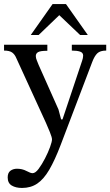

<svg xmlns="http://www.w3.org/2000/svg" viewBox="-32 -694 545 949"><path d="M77 235Q46 235 26 223Q6 211 6 183Q6 160 19.5 150Q33 140 52 140Q78 140 98.5 151Q119 162 129 162Q143 162 159 140.5Q175 119 190.5 89Q206 59 215.5 32.5Q225 6 225 -5Q225 -15 214.5 -41Q204 -67 195 -87L48 -408Q41 -425 28 -434.5Q15 -444 -12 -444V-473H202V-443Q168 -443 156.5 -436.5Q145 -430 145 -417Q145 -407 150 -395.5Q155 -384 159 -373L257 -153L270 -104H277L374 -394Q376 -399 377.5 -406.5Q379 -414 379 -419Q379 -434 363.5 -439Q348 -444 323 -444V-473H493V-444Q463 -444 449 -430.5Q435 -417 424 -388L268 22Q239 98 211.5 145Q184 192 152 213.5Q120 235 77 235ZM159 -521H120L228 -674H294L402 -521H364L261 -619Z"/></svg>

Font: STIX Two Text
Style: Regular
Weight: 400
Designer: Ross Mills, John Hudson & Paul Hanslow, Tiro Typeworks Ltd; with prior portions MicroPress Inc., and Coen Hoffman.
Foundry: Tiro Typeworks Ltd
Version: Version 2.13 b171